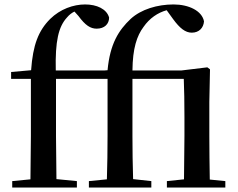

<svg xmlns="http://www.w3.org/2000/svg" viewBox="-20 -844 1071 864"><path d="M807 0H994V-29L924 -36C923 -93 922 -177 922 -232V-385L925 -532L913 -541L797 -527H576C577 -627 596 -683 626 -723C653 -762 690 -787 730 -798L759 -758C789 -717 814 -697 843 -697C876 -697 896 -719 898 -748C889 -795 830 -824 761 -824C688 -824 615 -802 568 -759C514 -708 475 -647 464 -528L451 -527H231C228 -659 243 -724 282 -766C292 -778 303 -786 315 -792L333 -772C364 -730 387 -715 415 -715C450 -715 471 -736 471 -765C460 -804 415 -824 363 -824C310 -824 251 -803 206 -759C153 -706 128 -642 120 -528L30 -520V-489H119V-232L117 -37L35 -29V0H326V-29L234 -38L232 -232V-489H464V-232C464 -167 463 -102 461 -37L380 -29V0H661V-29L579 -38C577 -103 576 -168 576 -232V-489H807C809 -436 810 -390 810 -317V-232L808 -37L731 -29V0Z"/></svg>

Font: Noto Serif CJK HK SemiBold
Style: Regular
Weight: 600
Designer: Ryoko NISHIZUKA 西塚涼子 (kana & ideographs); Frank Grießhammer (Latin, Greek & Cyrillic); Wenlong ZHANG 张文龙 (bopomofo); San
Foundry: Adobe
Version: Version 2.001;hotconv 1.1.0;makeotfexe 2.6.0